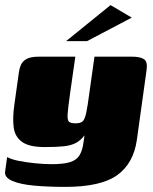

<svg xmlns="http://www.w3.org/2000/svg" viewBox="-30 -621 600 752"><path d="M225 111Q158 111 103.5 106Q49 101 18 87.5Q-13 74 -10 51L-2 -6Q13 3 43 9Q73 15 108 18.5Q143 22 171 22Q219 22 244.5 14Q270 6 281.5 -13Q293 -32 297 -63L301 -91Q286 -71 267 -61Q248 -51 219.5 -48Q191 -45 145 -45Q84 -45 56 -65.5Q28 -86 23.5 -123Q19 -160 26 -209L44 -338Q46 -353 52 -367Q58 -381 74 -390Q90 -399 122 -399H265Q261 -373 259 -357Q257 -341 255 -329Q253 -317 251 -301Q249 -285 245 -259Q237 -202 235 -176.5Q233 -151 240 -144.5Q247 -138 266 -138Q285 -138 293.5 -145.5Q302 -153 307.5 -178Q313 -203 320 -257L340 -399H488Q518 -399 533.5 -389.5Q549 -380 544 -346L506 -73Q493 19 429 65Q365 111 225 111ZM229 -460 403 -601 486 -552 311 -460Z"/></svg>

Font: Genos Thin Black
Style: Italic
Weight: 900
Italic angle: -8°
Version: Version 1.010